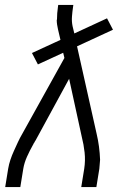

<svg xmlns="http://www.w3.org/2000/svg" viewBox="-20 -755 540 775"><path d="M1 0 13 -74Q16 -92 22 -110Q28 -128 36 -145.5Q44 -163 52 -180.5Q60 -198 70 -215L240 -521L235 -542L133 -495L109 -541L224 -594L214 -637Q212 -646 210.5 -655.5Q209 -665 209 -675L210 -676Q210 -688 211 -701.5Q212 -715 214 -728L215 -735H276L275 -728Q272 -708 270.5 -688Q269 -668 273 -649L280 -620L412 -681L436 -635L291 -568L370 -215Q376 -190 379.5 -163.5Q383 -137 384 -110Q383 -101 382.5 -92Q382 -83 381 -74L369 0H308L320 -74Q325 -107 321.5 -139.5Q318 -172 310 -203L259 -437L124 -189Q123 -187 121.5 -185Q120 -183 119 -181V-180Q117 -178 116 -176Q115 -174 114 -172V-171L113 -170Q100 -147 89 -122.5Q78 -98 74 -74L62 0Z"/></svg>

Font: Iosevka Term Curly Lt Obl
Style: Regular
Weight: 300
Italic angle: -9°
Designer: Belleve Invis
Foundry: Belleve Invis
Version: Version 32.3.0